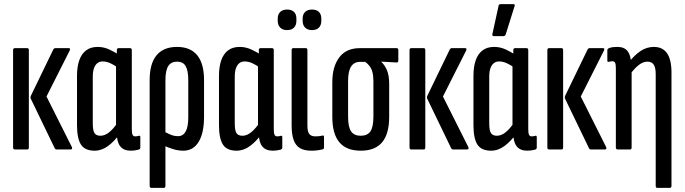

<svg xmlns="http://www.w3.org/2000/svg" viewBox="-20 -720 3298 925"><path d="M252 0Q247 0 244 -5L129 -243Q125 -250 129 -259L237 -482Q241 -488 245 -488H312Q316 -488 317 -485Q318 -482 316 -477L204 -255L326 -12Q331 0 320 0ZM51 0Q43 0 43 -10V-478Q43 -488 51 -488H112Q119 -488 119 -478V-10Q119 0 112 0Z M436 6Q389 6 370 -23.5Q351 -53 351 -117V-355Q351 -399 362 -430Q373 -461 395 -477.5Q417 -494 451 -494Q480 -494 508 -481Q536 -468 553 -455L548 -394Q530 -407 511.5 -415.5Q493 -424 474 -424Q460 -424 449.5 -416Q439 -408 433 -392Q427 -376 427 -350V-126Q427 -91 435.5 -78.5Q444 -66 464 -66Q486 -66 507.5 -84Q529 -102 549 -133L557 -76Q532 -40 501 -17Q470 6 436 6ZM610 6Q543 6 543 -76V-96L539 -100V-415L543 -440V-478Q543 -488 551 -488H607Q615 -488 615 -478V-98Q615 -79 618.5 -71Q622 -63 632 -63Q637 -63 642 -64Q647 -65 650 -66Q656 -67 656 -59V-9Q656 -2 648 1Q629 6 610 6Z M709 185Q701 185 701 175V-334Q701 -414 734.5 -454Q768 -494 833 -494Q897 -494 930 -454Q963 -414 963 -334V-157Q963 -79 937 -36.5Q911 6 863 6Q840 6 816 -1Q792 -8 766 -20V-88Q782 -80 800 -72Q818 -64 838 -64Q862 -64 874.5 -86.5Q887 -109 887 -154V-333Q887 -380 874.5 -401.5Q862 -423 833 -423Q804 -423 790.5 -401.5Q777 -380 777 -333V175Q777 185 770 185Z M1120 6Q1073 6 1054 -23.5Q1035 -53 1035 -117V-355Q1035 -399 1046 -430Q1057 -461 1079 -477.5Q1101 -494 1135 -494Q1164 -494 1192 -481Q1220 -468 1237 -455L1232 -394Q1214 -407 1195.5 -415.5Q1177 -424 1158 -424Q1144 -424 1133.5 -416Q1123 -408 1117 -392Q1111 -376 1111 -350V-126Q1111 -91 1119.5 -78.5Q1128 -66 1148 -66Q1170 -66 1191.5 -84Q1213 -102 1233 -133L1241 -76Q1216 -40 1185 -17Q1154 6 1120 6ZM1294 6Q1227 6 1227 -76V-96L1223 -100V-415L1227 -440V-478Q1227 -488 1235 -488H1291Q1299 -488 1299 -478V-98Q1299 -79 1302.5 -71Q1306 -63 1316 -63Q1321 -63 1326 -64Q1331 -65 1334 -66Q1340 -67 1340 -59V-9Q1340 -2 1332 1Q1313 6 1294 6Z M1480 6Q1446 6 1425 -6.5Q1404 -19 1394.5 -46Q1385 -73 1385 -115V-478Q1385 -488 1392 -488H1454Q1461 -488 1461 -478V-115Q1461 -85 1470.5 -74Q1480 -63 1499 -63Q1509 -63 1518 -64Q1527 -65 1535 -67Q1541 -69 1541 -59V-10Q1541 -3 1536 -1Q1525 2 1511 4Q1497 6 1480 6ZM1363 -575Q1342 -575 1330 -587Q1318 -599 1318 -620V-630Q1318 -651 1330 -662.5Q1342 -674 1363 -674Q1385 -674 1396.5 -662.5Q1408 -651 1408 -630V-620Q1408 -599 1396.5 -587Q1385 -575 1363 -575ZM1483 -575Q1462 -575 1450 -587Q1438 -599 1438 -620V-630Q1438 -651 1450 -662.5Q1462 -674 1483 -674Q1505 -674 1516.5 -662.5Q1528 -651 1528 -630V-620Q1528 -599 1516.5 -587Q1505 -575 1483 -575Z M1718 6Q1649 6 1615 -34.5Q1581 -75 1581 -157V-324Q1581 -399 1614.5 -443.5Q1648 -488 1713 -488H1891Q1899 -488 1899 -479V-428Q1899 -419 1891 -419L1817 -423V-422Q1834 -406 1844.5 -381Q1855 -356 1855 -316V-157Q1855 -75 1821 -34.5Q1787 6 1718 6ZM1718 -66Q1750 -66 1764.5 -87Q1779 -108 1779 -158V-328Q1779 -356 1774 -373.5Q1769 -391 1759.5 -403Q1750 -415 1739 -422H1715Q1686 -422 1671.5 -399.5Q1657 -377 1657 -330V-158Q1657 -108 1671.5 -87Q1686 -66 1718 -66Z M2162 0Q2157 0 2154 -5L2039 -243Q2035 -250 2039 -259L2147 -482Q2151 -488 2155 -488H2222Q2226 -488 2227 -485Q2228 -482 2226 -477L2114 -255L2236 -12Q2241 0 2230 0ZM1961 0Q1953 0 1953 -10V-478Q1953 -488 1961 -488H2022Q2029 -488 2029 -478V-10Q2029 0 2022 0Z M2346 6Q2299 6 2280 -23.5Q2261 -53 2261 -117V-355Q2261 -399 2272 -430Q2283 -461 2305 -477.5Q2327 -494 2361 -494Q2390 -494 2418 -481Q2446 -468 2463 -455L2458 -394Q2440 -407 2421.5 -415.5Q2403 -424 2384 -424Q2370 -424 2359.5 -416Q2349 -408 2343 -392Q2337 -376 2337 -350V-126Q2337 -91 2345.5 -78.5Q2354 -66 2374 -66Q2396 -66 2417.5 -84Q2439 -102 2459 -133L2467 -76Q2442 -40 2411 -17Q2380 6 2346 6ZM2520 6Q2453 6 2453 -76V-96L2449 -100V-415L2453 -440V-478Q2453 -488 2461 -488H2517Q2525 -488 2525 -478V-98Q2525 -79 2528.5 -71Q2532 -63 2542 -63Q2547 -63 2552 -64Q2557 -65 2560 -66Q2566 -67 2566 -59V-9Q2566 -2 2558 1Q2539 6 2520 6ZM2359 -546Q2351 -546 2352 -555L2382 -692Q2383 -700 2392 -700H2453Q2463 -700 2459 -690L2416 -553Q2413 -546 2405 -546Z M2826 0Q2821 0 2818 -5L2703 -243Q2699 -250 2703 -259L2811 -482Q2815 -488 2819 -488H2886Q2890 -488 2891 -485Q2892 -482 2890 -477L2778 -255L2900 -12Q2905 0 2894 0ZM2625 0Q2617 0 2617 -10V-478Q2617 -488 2625 -488H2686Q2693 -488 2693 -478V-10Q2693 0 2686 0Z M3146 185Q3139 185 3139 175V-363Q3139 -394 3129.5 -408.5Q3120 -423 3099 -423Q3079 -423 3059 -408Q3039 -393 3017 -364L3009 -419Q3037 -455 3066.5 -474.5Q3096 -494 3130 -494Q3172 -494 3193.5 -463.5Q3215 -433 3215 -370V175Q3215 185 3207 185ZM2956 0Q2947 0 2947 -10V-391Q2947 -410 2943.5 -417.5Q2940 -425 2930 -425Q2926 -425 2921 -424Q2916 -423 2912 -422Q2906 -421 2906 -428V-478Q2906 -485 2914 -488Q2924 -492 2934.5 -493Q2945 -494 2955 -494Q2988 -494 3004 -473Q3020 -452 3020 -413V-401L3023 -384V-10Q3023 0 3016 0Z"/></svg>

Font: Sofia Sans Extra Condensed Medium
Style: Regular
Weight: 500
Version: Version 4.100